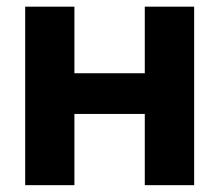

<svg xmlns="http://www.w3.org/2000/svg" viewBox="-20 -542 642 562"><path d="M443.4 -327.6V-208.5H157.7V-327.6ZM197.8 -522.5V0H53.7V-522.5ZM548.3 -522.5V0H403.8V-522.5Z"/></svg>

Font: Inter 28pt
Style: Bold
Weight: 700
Designer: Rasmus Andersson
Foundry: rsms
Version: Version 4.001;git-66647c0bb